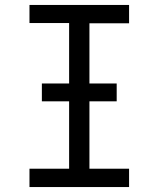

<svg xmlns="http://www.w3.org/2000/svg" viewBox="-20 -755 640 775"><path d="M99 0V-74H259V-662H99V-735H501V-661H341V-74H501V0ZM149 -346V-418H451V-346Z"/></svg>

Font: Iosevka Slab Extended
Style: Regular
Weight: 400
Width: 7
Monospace: yes
Designer: Belleve Invis
Foundry: Belleve Invis
Version: Version 11.1.1; ttfautohint (v1.8.3)